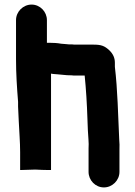

<svg xmlns="http://www.w3.org/2000/svg" viewBox="-20 -765 592 839"><path d="M118 -745C81 -745 50 -714 50 -677V-506C50 -444 54 -382 59 -320V-299C60 -276 61 -254 62 -235C64 -188 68 -146 68 -100V-22L134 -24C151 -23 178 -22 194 -22C204 -22 203 -22 203 -22V-443C206 -443 208 -443 210 -442L234 -440C251 -439 268 -436 284 -436C290 -436 296 -436 301 -435H350C356 -375 360 -311 362 -247L364 -195C365 -167 369 -143 367 -116V-14C367 23 397 54 434 54C471 54 502 23 502 -14V-113C503 -126 502 -140 501 -155C496 -261 494 -373 482 -473V-491C482 -512 474 -529 459 -544C437 -565 422 -570 388 -570H305C299 -571 293 -571 287 -571C282 -571 277 -571 271 -572L247 -574C231 -577 214 -578 197 -578H185V-677C185 -714 155 -745 118 -745Z"/></svg>

Font: Electronic
Style: UltThk
Weight: 900
Version: Version 1.011